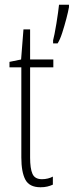

<svg xmlns="http://www.w3.org/2000/svg" viewBox="-20 -780 311 810"><path d="M157 -24Q170 -24 182 -27Q194 -30 203 -35V-1Q192 4 179.5 7Q167 10 151 10Q104 10 87 -22Q70 -54 70 -116V-496H20V-519L69 -529L79 -656H107V-529H205V-496H107V-115Q107 -69 117 -46.5Q127 -24 157 -24ZM271 -750Q268 -732 260 -701.5Q252 -671 242.5 -641.5Q233 -612 223 -597H204V-610Q206 -617 210 -636.5Q214 -656 218 -681Q222 -706 225 -727.5Q228 -749 229 -760H271Z"/></svg>

Font: Noto Sans Arabic ExtCond ExtLt
Style: Regular
Weight: 200
Width: 2
Designer: Monotype Design Team, Nadine Chahine, Nizar Qandah and Khaled Hosny
Foundry: Monotype Imaging Inc.
Version: Version 2.012; ttfautohint (v1.8.4.7-5d5b)